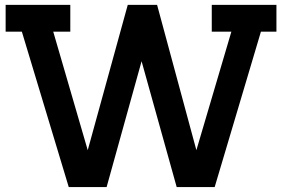

<svg xmlns="http://www.w3.org/2000/svg" viewBox="-20 -760 1160 780"><path d="M1040 -631.3 852.1 0H697.8L555.2 -511.2L413.1 0H259.3L68.8 -631.3H2.9V-740.2H265.6V-631.3H196.3L336.4 -149.9L499 -740.2H618.2L777.8 -149.9L919.9 -631.3H840.3V-740.2H1103V-631.3Z"/></svg>

Font: Twentytwelve Slab
Style: TwentytwelveSlab
Weight: 700
Designer: Domenico Catapano
Version: Version 1.00 2012